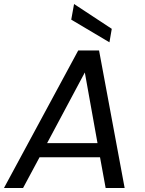

<svg xmlns="http://www.w3.org/2000/svg" viewBox="-38 -947 732 967"><path d="M494.1 0 465.8 -154.8H161.1L78.1 0H-18.1L356 -692.9H460.9L589.8 0ZM320.8 -848.1 335 -926.8 524.9 -801.8 513.2 -733.9ZM453.1 -226.1 389.2 -582 199.2 -226.1Z"/></svg>

Font: Poppins
Style: Italic
Weight: 400
Italic angle: -10°
Designer: Ninad Kale (Devanagari), Jonny Pinhorn (Latin)
Foundry: Indian Type Foundry
Version: Version 3.200;PS 1.000;hotconv 16.6.54;makeotf.lib2.5.65590